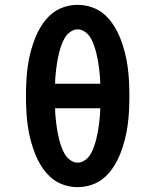

<svg xmlns="http://www.w3.org/2000/svg" viewBox="-20 -763 640 791"><path d="M300 8Q270 8 241 -2Q212 -12 189.5 -32Q167 -52 151 -77.5Q135 -103 124 -131Q113 -159 105.5 -188.5Q98 -218 94 -247.5Q90 -277 88.5 -307Q87 -337 87 -368Q87 -398 88.5 -428Q90 -458 94 -487.5Q98 -517 105.5 -546.5Q113 -576 124 -604Q135 -632 151 -657.5Q167 -683 189.5 -703Q212 -723 241 -733Q270 -743 300 -743Q330 -743 359 -733Q388 -723 410.5 -703Q433 -683 449 -657.5Q465 -632 476 -604Q487 -576 494.5 -546.5Q502 -517 506 -487.5Q510 -458 511.5 -428Q513 -398 513 -368Q513 -337 511.5 -307Q510 -277 506 -247.5Q502 -218 494.5 -188.5Q487 -159 476 -131Q465 -103 449 -77.5Q433 -52 410.5 -32Q388 -12 359 -2Q330 8 300 8ZM207 -418H393Q393 -434 391.5 -450.5Q390 -467 388 -483Q386 -499 383 -515.5Q380 -532 376 -547.5Q372 -563 366.5 -578.5Q361 -594 352.5 -608Q344 -622 330 -632Q316 -642 300 -642Q284 -642 270 -632Q256 -622 247.5 -608Q239 -594 233.5 -578.5Q228 -563 224 -547.5Q220 -532 217 -515.5Q214 -499 212 -483Q210 -467 208.5 -450.5Q207 -434 207 -418ZM300 -93Q316 -93 330 -103Q344 -113 352.5 -127Q361 -141 366.5 -156.5Q372 -172 376 -187.5Q380 -203 383 -219.5Q386 -236 388 -252Q390 -268 391.5 -284.5Q393 -301 393 -317H207Q207 -301 208.5 -284.5Q210 -268 212 -252Q214 -236 217 -219.5Q220 -203 224 -187.5Q228 -172 233.5 -156.5Q239 -141 247.5 -127Q256 -113 270 -103Q284 -93 300 -93Z"/></svg>

Font: Iosevka Plex Etoile
Style: Bold
Weight: 700
Designer: Belleve Invis
Foundry: Belleve Invis
Version: Version 25.1.1; ttfautohint (v1.8.4)